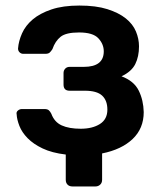

<svg xmlns="http://www.w3.org/2000/svg" viewBox="-20 -550 575 692"><path d="M241 122Q230 122 223.5 115.5Q217 109 217 98V7Q167 1 133.5 -15Q100 -31 79.5 -52Q59 -73 50 -96Q41 -119 40 -138Q38 -146 44.5 -151.5Q51 -157 59 -157H140Q151 -157 156 -152.5Q161 -148 165 -140Q176 -110 202.5 -98Q229 -86 271 -86Q313 -86 340 -103Q367 -120 367 -155Q367 -188 348 -205.5Q329 -223 286 -223H231Q209 -223 209 -245V-287Q209 -296 215 -302.5Q221 -309 231 -309H282Q354 -309 354 -365Q354 -391 334.5 -412Q315 -433 265 -433Q218 -433 198.5 -417.5Q179 -402 169 -373Q164 -365 159 -360.5Q154 -356 143 -356H64Q56 -356 50.5 -361.5Q45 -367 45 -375Q47 -402 59.5 -430Q72 -458 98 -480Q124 -502 165.5 -516Q207 -530 266 -530Q326 -530 367 -517Q408 -504 433.5 -483.5Q459 -463 470 -436.5Q481 -410 481 -383Q481 -346 467.5 -319Q454 -292 418 -275Q463 -258 480 -223.5Q497 -189 498 -146Q498 -87 458 -49Q418 -11 348 3V98Q348 109 341 115.5Q334 122 324 122Z"/></svg>

Font: Fz Rubik Med
Style: Regular
Weight: 500
Designer: Hubert and Fischer
Foundry: Hubert and Fischer
Version: Vit hóa bi FontZin.com